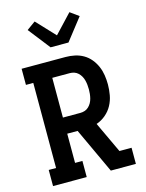

<svg xmlns="http://www.w3.org/2000/svg" viewBox="-143 -1076 885 1162"><g transform="rotate(-15 300.0 -495.5)"><path d="M41 0V-101H87V-634H41V-735H316Q345 -735 373.5 -729Q402 -723 427 -708.5Q452 -694 470.5 -671.5Q489 -649 500.5 -622.5Q512 -596 516.5 -567Q521 -538 521 -509Q521 -476 515 -442.5Q509 -409 493 -379.5Q477 -350 451 -328Q425 -306 393 -295L484 -101H560V0H403L271 -284H206V-101H252V0ZM206 -385H316Q330 -385 343.5 -389.5Q357 -394 367.5 -404Q378 -414 385 -426.5Q392 -439 395.5 -453Q399 -467 400.5 -481Q402 -495 402 -509Q402 -524 400.5 -538Q399 -552 395.5 -566Q392 -580 385 -592.5Q378 -605 367.5 -615Q357 -625 343.5 -629.5Q330 -634 316 -634H206ZM244 -815 137 -952 191 -991 300 -875 409 -991 463 -952 356 -815Z"/></g></svg>

Font: Iosevka Plex Etoile
Style: Bold
Weight: 700
Designer: Belleve Invis
Foundry: Belleve Invis
Version: Version 25.1.1; ttfautohint (v1.8.4)